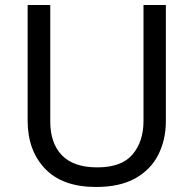

<svg xmlns="http://www.w3.org/2000/svg" viewBox="-20 -734 771 764"><path d="M640 -252Q640 -178 610 -118.5Q580 -59 518.5 -24.5Q457 10 362 10Q229 10 159.5 -62.5Q90 -135 90 -254V-714H180V-251Q180 -164 226.5 -116Q273 -68 367 -68Q464 -68 507.5 -119.5Q551 -171 551 -252V-714H640Z"/></svg>

Font: Noto Sans Tifinagh SIL
Style: Regular
Weight: 400
Designer: JamraPatel
Foundry: JamraPatel LLC
Version: Version 2.006; ttfautohint (v1.8.4.7-5d5b)